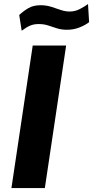

<svg xmlns="http://www.w3.org/2000/svg" viewBox="-20 -954 472 974"><path d="M38 0 146 -723H315.5L207.5 0ZM90 -798 77.5 -878Q99.5 -898.5 124.5 -913Q149.5 -927.5 186 -927.5Q214.5 -927.5 239.8 -919.5Q265 -911.5 288 -903.5Q311 -895.5 333.5 -895.5Q360.5 -895.5 384.8 -908Q409 -920.5 426.5 -933.5L432 -841.5Q413.5 -827 383.8 -815Q354 -803 320 -803Q292 -803 269.2 -810.2Q246.5 -817.5 224.5 -824.8Q202.5 -832 176.5 -832Q151.5 -832 132.8 -824Q114 -816 90 -798Z"/></svg>

Font: Public Sans ExtraBold
Style: Italic
Weight: 800
Italic angle: -8°
Designer: The Public Sans project authors (U.S. Web Design System). Libre Franklin designed by Pablo Impallari and Rodrigo Fuenzal
Version: Version 1.007; ttfautohint (v1.8.1) -l 8 -r 50 -G 200 -x 14 